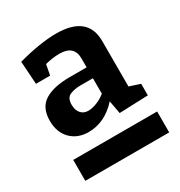

<svg xmlns="http://www.w3.org/2000/svg" viewBox="-139 -815 716 763"><g transform="rotate(-30 219.0 -433.5)"><path d="M287 -316 276 -376Q218 -312 143 -312Q93 -312 62 -343.5Q31 -375 31 -428Q31 -488 71.5 -513.5Q112 -539 187 -539H264V-580Q264 -640 197 -640Q167 -640 131 -631L122 -583H57L50 -688Q101 -702 145.5 -709Q190 -716 225 -716Q370 -716 370 -598V-390L419 -374V-321ZM138 -440Q138 -415 150.5 -400.5Q163 -386 184 -386Q203 -386 225 -395Q247 -404 264 -418V-489H205Q181 -489 159.5 -480.5Q138 -472 138 -440ZM34 -151V-247H419V-151Z"/></g></svg>

Font: Bitter
Style: Bold
Weight: 700
Designer: Sol Matas, and Bitter project Authors
Foundry: Sol Matas
Version: Version 2.001